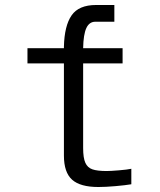

<svg xmlns="http://www.w3.org/2000/svg" viewBox="-20 -743 640 769"><path d="M236 -120V-489H90V-550H236V-556Q238 -640 266.8 -681.5Q295.5 -723 365 -723H438V-656H362Q337.5 -656 325.8 -630.5Q314 -605 313 -550H471V-489H313V-150Q313 -110.5 321.8 -91Q330.5 -71.5 350 -64.8Q369.5 -58 407 -58Q423 -58 456.2 -60.8Q489.5 -63.5 506 -67V-5Q482.5 -1 442.8 2.5Q403 6 374 6Q301.5 6 268.8 -23.2Q236 -52.5 236 -120Z"/></svg>

Font: JuliaMono Light
Style: Regular
Weight: 300
Monospace: yes
Designer: cormullion
Foundry: corm
Version: Version 0.054; ttfautohint (v1.8.4)